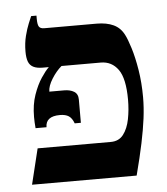

<svg xmlns="http://www.w3.org/2000/svg" viewBox="-47 -639 593 682"><g transform="rotate(-5 250.0 -298.5)"><path d="M40 0 71 -127H332Q361 -127 377 -148Q393 -169 399.5 -202Q406 -235 406 -271Q406 -347 383 -379Q360 -411 321 -411H114Q93 -411 80.5 -417.5Q68 -424 63 -437.5Q58 -451 58 -473Q58 -503 64.5 -528.5Q71 -554 78.5 -572Q86 -590 89 -597H108V-586Q108 -565 113 -557.5Q118 -550 132 -550H318Q354 -550 378.5 -538.5Q403 -527 416 -501Q424 -486 434.5 -452.5Q445 -419 452.5 -373Q460 -327 460 -275Q460 -239 455 -200Q450 -161 440 -113Q430 -65 413 0ZM70 -199Q69 -210 68.5 -219.5Q68 -229 68 -239Q68 -283 80 -317.5Q92 -352 108 -376Q124 -400 135 -410V-423H181V-411Q162 -395 146 -369.5Q130 -344 130 -324H183Q204 -324 218 -315.5Q232 -307 232 -287V-204H210Q203 -223 191.5 -230.5Q180 -238 160 -238Q109 -238 109 -199Z"/></g></svg>

Font: Frank Ruhl Libre Medium
Style: Regular
Weight: 500
Designer: Yanek Iontef
Foundry: Fontef
Version: Version 6.004